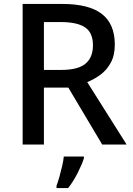

<svg xmlns="http://www.w3.org/2000/svg" viewBox="-20 -734 673 975"><path d="M295 -714Q432 -714 497.5 -663Q563 -612 563 -508Q563 -453 542.5 -415.5Q522 -378 490 -354.5Q458 -331 423 -317L623 0H499L327 -289H203V0H95V-714ZM288 -622H203V-379H293Q376 -379 414 -410.5Q452 -442 452 -504Q452 -568 412 -595Q372 -622 288 -622ZM406 70Q397 99 375 143Q353 187 326 221H267V209Q274 191 281.5 164.5Q289 138 295.5 110Q302 82 304 61H406Z"/></svg>

Font: Noto Sans Bengali Medium
Style: Regular
Weight: 500
Designer: Jelle Bosma - Monotype Design Team
Foundry: Monotype Imaging Inc.
Version: Version 2.003; ttfautohint (v1.8.4.7-5d5b)